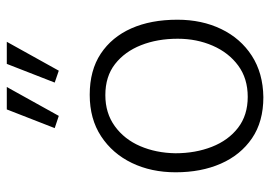

<svg xmlns="http://www.w3.org/2000/svg" viewBox="-135 -647 795 565"><g transform="rotate(-90 262.5 -364.5)"><path d="M259 13Q187 13 138 -20.5Q89 -54 63.5 -112Q38 -170 38 -245Q38 -317 65.5 -374Q93 -431 144 -464.5Q195 -498 266 -498Q338 -498 387 -465.5Q436 -433 461.5 -375.5Q487 -318 487 -240Q487 -168 459.5 -111Q432 -54 381 -21Q330 12 259 13ZM260 -33Q314 -33 352 -61Q390 -89 410.5 -136Q431 -183 431 -239Q431 -299 412 -347Q393 -395 356.5 -423.5Q320 -452 265 -452Q212 -452 173.5 -424Q135 -396 115 -349.5Q95 -303 94 -246Q94 -187 113 -138.5Q132 -90 169 -61.5Q206 -33 260 -33ZM204 -589 289 -742H223L168 -601ZM337 -589 422 -742H357L302 -601Z"/></g></svg>

Font: Catamaran ExtraLight
Style: Regular
Weight: 250
Designer: Pria Ravichandran
Version: Version 2.000